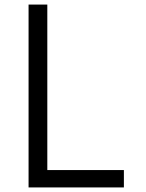

<svg xmlns="http://www.w3.org/2000/svg" viewBox="-20 -820 640 840"><path d="M105 0V-800H187V-76H522V0Z"/></svg>

Font: Victor Mono Thin Medium
Style: Regular
Weight: 500
Monospace: yes
Version: Version 1.561;gftools[0.9.30]